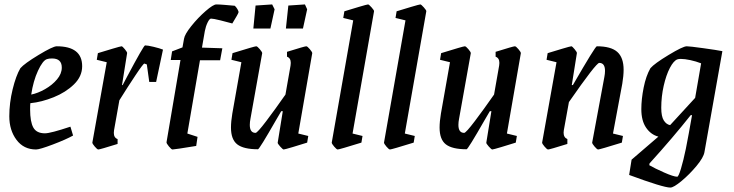

<svg xmlns="http://www.w3.org/2000/svg" viewBox="-20 -666 3313 867"><path d="M117 -200Q116 -191 116 -172Q116 -116 130.5 -90Q145 -64 183 -64Q208 -64 298 -94L310 -54Q278 -36 218.5 -13.5Q159 9 143 9Q87 9 54.5 -34.5Q22 -78 22 -141Q22 -201 37 -262.5Q52 -324 72 -358Q90 -379 154.5 -418Q219 -457 236 -457Q351 -457 351 -367Q351 -321 314 -285Q277 -249 222.5 -227Q168 -205 117 -200ZM121 -239Q151 -245 183.5 -263.5Q216 -282 237.5 -307.5Q259 -333 259 -361Q259 -402 215 -402Q201 -402 192 -399Q173 -393 151.5 -346.5Q130 -300 121 -239Z M716 -442 685 -296H654L643 -375Q633 -379 632 -379Q627 -379 592 -326.5Q557 -274 519 -213L495 -78Q494 -73 494 -66Q494 -44 511 -38V-16Q431 9 424 9Q419 9 408 -4Q397 -17 397 -22L462 -385L417 -396L422 -426Q451 -435 488 -446Q525 -457 529 -457Q533 -457 544 -443.5Q555 -430 554 -426L531 -282H534L554 -320Q629 -461 635 -461Q647 -461 674 -454.5Q701 -448 716 -442Z M1057 -610Q1056 -604 1029 -560Q1008 -566 975.5 -574Q943 -582 933 -582Q926 -582 917.5 -564.5Q909 -547 905 -526L892 -451L984 -448L974 -394H883L826 -63L872 -48L866 -7Q768 9 759 9Q754 9 742.5 -5Q731 -19 732 -24L795 -395H751L757 -434L804 -452L811 -491Q814 -511 844 -548.5Q874 -586 908.5 -616Q943 -646 957 -646Q970 -646 994 -644Q1018 -642 1040 -640Q1046 -635 1052 -625Q1058 -615 1057 -610Z M1327 -63 1372 -52 1367 -22Q1339 -13 1302 -2Q1265 9 1261 9Q1257 9 1245 -4.5Q1233 -18 1234 -22L1257 -164H1250L1226 -123Q1151 8 1145 8Q1080 8 1051.5 -14Q1023 -36 1023 -90Q1023 -117 1029 -153L1070 -385L1025 -396L1030 -426Q1130 -457 1137 -457Q1142 -457 1153 -444Q1164 -431 1164 -426L1111 -130Q1108 -115 1108 -102Q1108 -66 1134 -66Q1142 -66 1182.5 -119.5Q1223 -173 1269 -239L1292 -370Q1293 -375 1293 -382Q1293 -404 1276 -410V-432Q1356 -457 1363 -457Q1368 -457 1379 -444Q1390 -431 1390 -426ZM1134 -641 1209 -646 1220 -624 1201 -537H1124ZM1282 -641 1357 -646 1367 -624 1348 -537H1271Z M1478 -22 1575 -574 1530 -585 1535 -615Q1564 -624 1601 -635Q1638 -646 1642 -646Q1646 -646 1658 -632.5Q1670 -619 1669 -615L1572 -63L1617 -52L1612 -22Q1512 9 1505 9Q1500 9 1489 -4Q1478 -17 1478 -22Z M1714 -22 1811 -574 1766 -585 1771 -615Q1800 -624 1837 -635Q1874 -646 1878 -646Q1882 -646 1894 -632.5Q1906 -619 1905 -615L1808 -63L1853 -52L1848 -22Q1748 9 1741 9Q1736 9 1725 -4Q1714 -17 1714 -22Z M2269 -63 2314 -52 2309 -22Q2281 -13 2244 -2Q2207 9 2203 9Q2199 9 2187 -4.5Q2175 -18 2176 -22L2199 -164H2192L2168 -123Q2093 8 2087 8Q2022 8 1993.5 -14Q1965 -36 1965 -90Q1965 -117 1971 -153L2012 -385L1967 -396L1972 -426Q2072 -457 2079 -457Q2084 -457 2095 -444Q2106 -431 2106 -426L2053 -130Q2050 -115 2050 -102Q2050 -66 2076 -66Q2084 -66 2124.5 -119.5Q2165 -173 2211 -239L2234 -370Q2235 -375 2235 -382Q2235 -404 2218 -410V-432Q2298 -457 2305 -457Q2310 -457 2321 -444Q2332 -431 2332 -426Z M2748 -63 2793 -52 2788 -22Q2688 9 2681 9Q2676 9 2665 -4Q2654 -17 2654 -22L2709 -318Q2712 -333 2712 -346Q2712 -382 2686 -382Q2672 -382 2549 -205L2526 -78Q2525 -74 2525 -67Q2525 -45 2542 -38V-16Q2462 9 2455 9Q2450 9 2439 -4Q2428 -17 2428 -22L2493 -385L2448 -396L2453 -426Q2482 -435 2519 -446Q2556 -457 2560 -457Q2564 -457 2575 -443.5Q2586 -430 2585 -426L2562 -282H2567Q2668 -457 2675 -457Q2739 -457 2767.5 -431.5Q2796 -406 2796 -351Q2796 -324 2790 -288Z M3242 -435 3161 21Q3157 45 3125.5 83Q3094 121 3058 151Q3022 181 3007 181Q2975 181 2821 124L2832 55L2953 -49Q2919 -58 2897.5 -89.5Q2876 -121 2876 -173Q2876 -218 2886.5 -270.5Q2897 -323 2917 -358Q2935 -379 2999.5 -418Q3064 -457 3081 -457Q3094 -457 3155.5 -448.5Q3217 -440 3242 -435ZM2966 -179Q2966 -140 2977.5 -122Q2989 -104 3006 -101L3119 -224L3146 -380Q3123 -389 3097.5 -394.5Q3072 -400 3054 -400Q3045 -400 3039 -398Q3022 -392 3005 -359.5Q2988 -327 2977 -278.5Q2966 -230 2966 -179ZM3105 -146H3099Q3019 -45 2913 72L2912 80Q2936 94 2979 113Q3022 132 3038 132Q3044 132 3055 95.5Q3066 59 3077 6Q3089 -54 3105 -146Z"/></svg>

Font: Grenze
Style: Italic
Weight: 400
Italic angle: -10°
Designer: Renata Polastri
Foundry: Omnibus-Type
Version: Version 1.002; ttfautohint (v1.8)